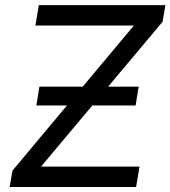

<svg xmlns="http://www.w3.org/2000/svg" viewBox="-20 -748 682 768"><path d="M18.6 0 29.8 -65.4 515.6 -646H121.6L135.3 -727.5H641.6L630.4 -661.1L144 -81.5H538.1L524.4 0ZM125.5 -326.2 137.7 -401.4H534.7L522.5 -326.2Z"/></svg>

Font: Inter Variable
Style: Italic
Weight: 400
Italic angle: -9.39999°
Designer: Rasmus Andersson
Foundry: rsms
Version: Version 4.001;git-9221beed3